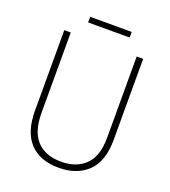

<svg xmlns="http://www.w3.org/2000/svg" viewBox="-151 -941 935 1059"><g transform="rotate(20 317.0 -411.0)"><path d="M549 -240Q549 -111 485 -50.5Q421 10 316 10Q205 10 145.5 -53.5Q86 -117 86 -241V-714H124V-243Q124 -132 174.5 -79Q225 -26 317 -26Q406 -26 458.5 -77Q511 -128 511 -237V-714H549ZM439 -832V-799H195V-832Z"/></g></svg>

Font: Noto Sans Arabic SemCond ExtLt
Style: Regular
Weight: 200
Width: 4
Designer: Monotype Design Team, Nadine Chahine, Nizar Qandah and Khaled Hosny
Foundry: Monotype Imaging Inc.
Version: Version 2.012; ttfautohint (v1.8.4.7-5d5b)